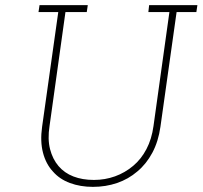

<svg xmlns="http://www.w3.org/2000/svg" viewBox="-20 -720 789 748"><path d="M134 -700 130 -673H207L144 -226Q136 -169 147.5 -125Q159 -81 186 -52Q212 -22 252.5 -7Q293 8 342 8Q392 8 436 -7Q480 -22 515 -52Q550 -81 573.5 -125Q597 -169 605 -226L668 -673H745L749 -700H561L558 -673H640L578 -229Q571 -178 550.5 -139Q530 -100 499 -74Q467 -47 428 -33Q389 -19 346 -19Q301 -19 266 -32.5Q231 -46 208 -73Q185 -100 175 -139Q165 -178 173 -229L235 -673H318L322 -700Z"/></svg>

Font: Josefin Slab Thin Light
Style: Italic
Weight: 300
Italic angle: -12°
Version: Version 2.000